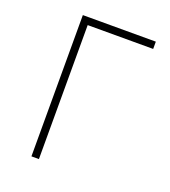

<svg xmlns="http://www.w3.org/2000/svg" viewBox="-123 -751 748 843"><g transform="rotate(20 250.5 -330.0)"><path d="M461 -626H155V0H120V-660H461Z"/></g></svg>

Font: Cairo ExtraLight
Style: Regular
Weight: 275
Designer: Mohamed Gaber, Accademia di Belle Arti di Urbino and others
Foundry: Kief Type Foundry, Accademia di Belle Arti di Urbino and others
Version: Version 3.011